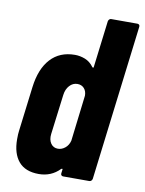

<svg xmlns="http://www.w3.org/2000/svg" viewBox="-81 -758 622 823"><g transform="rotate(10 230.0 -346.0)"><path d="M336 -700H450Q455 -700 458 -696.5Q461 -693 460 -688L377 -12Q376 -7 372.5 -3.5Q369 0 364 0H250Q245 0 242 -3.5Q239 -7 240 -12L242 -28Q243 -31 241 -31.5Q239 -32 236 -30Q199 8 145 8Q86 8 57 -26.5Q28 -61 28 -123Q28 -147 30 -160L54 -354Q64 -435 104 -478.5Q144 -522 210 -522Q232 -522 254 -513.5Q276 -505 292 -483Q294 -481 296 -481.5Q298 -482 298 -485L323 -688Q324 -693 327.5 -696.5Q331 -700 336 -700ZM258 -157 282 -357Q282 -377 271 -389Q260 -401 242 -401Q222 -401 207.5 -385Q193 -369 190 -344L168 -170Q165 -145 176 -129Q187 -113 207 -113Q224 -113 238.5 -125Q253 -137 258 -157Z"/></g></svg>

Font: Barlow Condensed
Style: Bold Italic
Weight: 700
Width: 3
Italic angle: -7°
Designer: Jeremy Tribby
Foundry: Tribby Type
Version: Version 1.408